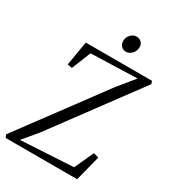

<svg xmlns="http://www.w3.org/2000/svg" viewBox="-225 -1046 1047 1163"><g transform="rotate(30 298.0 -464.0)"><path d="M1.5 0 -7 -20.5 420 -596.5 513.5 -711.5 190.5 -701 137 -568 104.5 -573.5 133 -743H596L603 -723.5L166 -133L82.5 -33L449.5 -53.5L511 -188L547 -177.5L501.5 0ZM369 -816Q356.5 -816 346.2 -822.5Q336 -829 330 -840.2Q324 -851.5 324 -865.5Q325 -893 342.8 -910.8Q360.5 -928.5 381.5 -928.5Q403 -928.5 416.5 -915.2Q430 -902 429.5 -880.5Q429 -853.5 411 -834.8Q393 -816 369 -816Z"/></g></svg>

Font: Merriweather 120pt Light
Style: Italic
Weight: 300
Italic angle: -7.8°
Version: Version 2.101